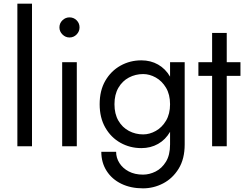

<svg xmlns="http://www.w3.org/2000/svg" viewBox="-20 -800 1340 1050"><path d="M75 -780V0H155V-780Z M320 -460V0H400V-460ZM305 -650Q305 -628 321.5 -611.5Q338 -595 360 -595Q383 -595 399 -611.5Q415 -628 415 -650Q415 -673 399 -689Q383 -705 360 -705Q338 -705 321.5 -689Q305 -673 305 -650Z M606 -230Q606 -283 627.5 -320Q649 -357 685 -376Q721 -395 763 -395Q798 -395 832 -376Q866 -357 888 -320Q910 -283 910 -230Q910 -177 888 -140Q866 -103 832 -84Q798 -65 763 -65Q721 -65 685 -84Q649 -103 627.5 -140Q606 -177 606 -230ZM525 -230Q525 -156 556 -102Q587 -48 639 -19Q691 10 753 10Q804 10 844.5 -13Q885 -36 910 -79V-10Q910 48 887.5 84.5Q865 121 831 138Q797 155 762 155Q717 155 684 137.5Q651 120 633 91.5Q615 63 615 30H534Q534 89 563 134.5Q592 180 643.5 205Q695 230 762 230Q820 230 872 203Q924 176 957 122.5Q990 69 990 -10V-460H910V-381Q885 -424 844.5 -447Q804 -470 753 -470Q691 -470 639 -441Q587 -412 556 -358.5Q525 -305 525 -230Z M1140 -620V-460H1065V-385H1140V0H1220V-385H1295V-460H1220V-620Z"/></svg>

Font: Jost-400-Book
Style: Regular
Weight: 400
Version: Version 3.200; ttfautohint (v0.97) -l 8 -r 50 -G 200 -x 14 -